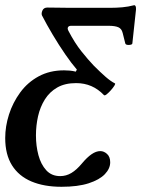

<svg xmlns="http://www.w3.org/2000/svg" viewBox="-49 -445 542 737"><path d="M187 272Q120 272 71.5 251.5Q23 231 -3 189.5Q-29 148 -29 85Q-29 40 -14.5 -5.5Q0 -51 28.5 -90Q57 -129 99.5 -152Q142 -175 197 -175Q208 -175 219 -174Q230 -173 242 -170L246 -178Q226 -201 201.5 -236.5Q177 -272 153.5 -311.5Q130 -351 112 -386Q109 -394 114 -405Q119 -416 133 -416Q157 -416 177 -415.5Q197 -415 218 -415H375Q398 -415 420.5 -417Q443 -419 466 -425Q474 -425 473 -408L459 -278Q458 -273 446 -272.5Q434 -272 432 -278L422 -318Q418 -335 405 -340.5Q392 -346 368 -346H224Q215 -346 212 -340.5Q209 -335 214 -326Q238 -280 263.5 -248Q289 -216 311 -193Q337 -167 356.5 -150Q376 -133 392 -125Q395 -124 390 -116Q385 -108 376.5 -98.5Q368 -89 360.5 -83Q353 -77 350 -80Q328 -103 301.5 -114.5Q275 -126 243 -126Q200 -126 170.5 -109Q141 -92 123 -63Q105 -34 97 1.5Q89 37 89 75Q89 115 98.5 150.5Q108 186 128.5 208.5Q149 231 182 231Q205 231 225 219Q245 207 265 183Q285 159 302.5 147Q320 135 336 135Q350 135 362 146Q374 157 374 178Q374 202 353.5 223.5Q333 245 291.5 258.5Q250 272 187 272Z"/></svg>

Font: Junicode VF
Style: Italic
Weight: 400
Italic angle: -11°
Designer: Peter S. Baker
Version: Version 2.209